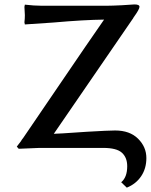

<svg xmlns="http://www.w3.org/2000/svg" viewBox="-20 -671 684 871"><path d="M581.1 -584 224.1 -64Q261.2 -65.4 312 -69.1Q362.8 -72.8 373 -73.2Q473.1 -79.1 502 -79.1Q568.8 -79.1 606.4 -41.7Q644 -4.4 644 45.9Q644 93.3 620.4 128.4Q596.7 163.6 555.2 180.2L529.8 155.8Q557.1 133.3 557.1 83Q557.1 43.9 533.2 22Q509.3 0 448.2 0H159.2L64.9 3.9L56.2 -5.9Q58.6 -8.8 66.4 -19.3Q74.2 -29.8 77.1 -33.2H76.2Q77.6 -36.1 81.1 -40Q84.5 -43.9 85 -44.9Q164.6 -162.1 256.3 -296.4Q348.1 -430.7 365.2 -456.1Q450.7 -580.6 452.1 -582Q360.8 -581.1 222.2 -568.8Q138.2 -562.5 92.8 -560.1L90.8 -569.8Q92.8 -585.4 92.8 -602.1Q92.8 -611.8 90.8 -640.1L92.8 -649.9Q135.7 -645 167 -645H466.8Q487.8 -645 532.2 -647.2Q576.7 -649.4 589.8 -650.9Q612.8 -650.9 612.8 -640.1Q612.8 -628.9 585.9 -591.8L583 -586.4Z"/></svg>

Font: Linear Smooth
Style: Bold
Weight: 700
Designer: Philipp H. Poll, Flanker
Foundry: Philipp H. Poll, reworked by Flanker
Version: Version 1.061 | FøM Fix